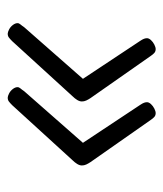

<svg xmlns="http://www.w3.org/2000/svg" viewBox="18 -512 433 510"><g transform="rotate(90 235.0 -257.5)"><path d="M281 -454Q287 -454 291 -450.5Q295 -447 299 -441L411 -281Q415 -275 417.5 -269.5Q420 -264 420 -258Q420 -252 416 -245.5Q412 -239 406 -233L260 -73Q254 -67 250 -64Q246 -61 240 -61Q236 -61 229 -64.5Q222 -68 217 -74.5Q212 -81 212 -87Q212 -91 215.5 -95Q219 -99 223 -105L375 -278V-238L259 -413Q255 -419 253.5 -423Q252 -427 252 -431Q252 -436 257 -441.5Q262 -447 269 -450.5Q276 -454 281 -454ZM111 -454Q117 -454 121 -450.5Q125 -447 129 -441L241 -281Q245 -275 247.5 -269.5Q250 -264 250 -258Q250 -252 246 -245.5Q242 -239 236 -233L90 -73Q84 -67 80 -64Q76 -61 70 -61Q66 -61 59 -64.5Q52 -68 47 -74.5Q42 -81 42 -87Q42 -91 45.5 -95Q49 -99 53 -105L205 -278V-238L89 -413Q85 -419 83.5 -423Q82 -427 82 -431Q82 -436 87 -441.5Q92 -447 99 -450.5Q106 -454 111 -454Z"/></g></svg>

Font: Asap Light
Style: Italic
Weight: 300
Italic angle: -6°
Designer: Pablo Cosgaya
Foundry: Omnibus-Type
Version: Version 3.001